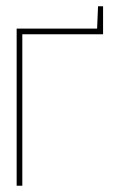

<svg xmlns="http://www.w3.org/2000/svg" viewBox="-20 -591 359 611"><path d="M292 -571 289 -500V-490H308V-571ZM33 -500V0H51V-482H308V-500Z"/></svg>

Font: Advent Pro Thin
Style: Regular
Weight: 250
Version: Version 3.000